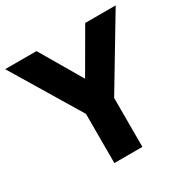

<svg xmlns="http://www.w3.org/2000/svg" viewBox="-162 -845 974 989"><g transform="rotate(-30 324.5 -350.0)"><path d="M240.9 0V-292.5L-4.4 -700H181.9L327.4 -451.5L471.6 -700H652.9L407.6 -291V0Z"/></g></svg>

Font: Geologica-Sharp
Style: Regular
Weight: 100
Designer: Sindre Bremnes, Frode Helland
Foundry: Monokrom Skriftforlag AS
Version: Version 1.010;gftools[0.9.28]